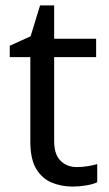

<svg xmlns="http://www.w3.org/2000/svg" viewBox="-20 -679 401 709"><path d="M264 -62Q284 -62 305 -65.5Q326 -69 339 -73V-6Q325 1 299 5.5Q273 10 249 10Q207 10 171.5 -4.5Q136 -19 114 -55Q92 -91 92 -156V-468H16V-510L93 -545L128 -659H180V-536H335V-468H180V-158Q180 -109 203.5 -85.5Q227 -62 264 -62Z"/></svg>

Font: binaryh115
Style: Book
Weight: 400
Designer: Jelle Bosma - Monotype Design Team
Foundry: Monotype Imaging Inc.
Version: Version 2.003